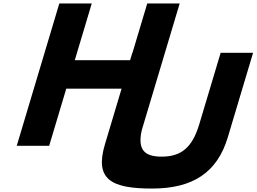

<svg xmlns="http://www.w3.org/2000/svg" viewBox="-20 -845 1487 1113"><path d="M364.1 -331H684.8L588.5 -9C527.5 195 623.6 248 861.5 248C1099.7 248 1239.8 154 1300.8 -50L1447.1 -539H1259.1L1135.2 -125C1094 13 1028.2 63 916.9 63C815.4 63 776.7 21.5 801.8 -90.3L1021.6 -825H833.6L748 -539H747L734.2 -496H413.5L511.9 -825H323.9L77.1 0H265.1Z"/></svg>

Font: Hussar
Style: BdSuprExtOblThree
Weight: 700
Foundry: Cannot Into Space Fonts
Version: Version 2.00